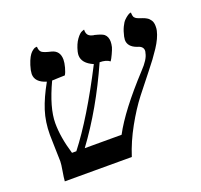

<svg xmlns="http://www.w3.org/2000/svg" viewBox="-102 -674 827 789"><g transform="rotate(-20 311.0 -279.5)"><path d="M620.1 -452.1Q613.3 -421.9 588.9 -384.8Q564.5 -347.7 532.2 -307.9Q500 -268.1 465.8 -223.9Q431.6 -179.7 398.7 -120.4Q365.7 -61 346.2 0H53.2Q54.2 -15.6 59.1 -43.7Q64 -71.8 64 -84Q64 -94.2 62.5 -138.2Q61 -182.1 61 -200.2Q61 -256.8 76.4 -304.9Q91.8 -353 124 -410.2Q76.2 -424.8 76.2 -460.9Q76.2 -465.3 78.1 -477.1Q83 -499 89.8 -515.1Q96.7 -531.2 102.8 -539.3Q108.9 -547.4 115.5 -552.2Q122.1 -557.1 125.7 -558.1Q129.4 -559.1 132.8 -559.1H134.8Q135.3 -541 144.5 -533.9Q153.8 -526.9 184.1 -520Q219.2 -511.2 219.2 -472.2Q219.2 -459 213.9 -439Q208.5 -418.9 202.1 -409.2Q187.5 -409.2 170.7 -408.2Q153.8 -407.2 146 -407.2Q98.1 -305.2 98.1 -237.8Q98.1 -175.8 121.1 -100.1H140.1Q228 -212.9 330.1 -412.1Q283.2 -432.1 283.2 -467.8Q283.2 -473.1 285.2 -482.9Q293 -514.2 306.9 -533.2Q320.8 -552.2 331.1 -555.7L340.8 -559.1Q340.3 -549.3 342.8 -542.5Q345.2 -535.6 350.1 -532Q355 -528.3 358.9 -526.9Q362.8 -525.4 369.1 -523.9Q374 -523.9 376 -522.9Q403.8 -516.1 413.1 -508.8Q426.8 -497.1 426.8 -475.1Q426.8 -465.3 423.8 -452.1Q420.9 -441.9 412.8 -424.6Q404.8 -407.2 398.9 -398.9Q383.3 -411.1 355 -411.1Q276.4 -234.9 176.8 -100.1H337.9Q385.3 -189.5 504.9 -318.8Q540.5 -356 544.9 -381.8Q546.9 -387.7 546.9 -392.1Q546.9 -411.1 522.5 -417.5Q522 -417.5 521.7 -417.7Q521.5 -418 521 -418Q483.9 -431.6 483.9 -461.9Q483.9 -466.3 485.8 -476.1Q490.7 -498.5 498.8 -515.4Q506.8 -532.2 514.9 -540Q522.9 -547.9 530 -552.7Q537.1 -557.6 541.5 -558.6L545.9 -559.1V-554.2Q545.9 -549.8 546.9 -546.4Q547.9 -543 548.6 -540.5Q549.3 -538.1 552 -535.6Q554.7 -533.2 555.9 -532Q557.1 -530.8 561 -529.1Q564.9 -527.3 566.2 -526.9Q567.4 -526.4 572 -524.7Q576.7 -522.9 577.1 -522.9Q578.1 -522.5 583.3 -520.8Q588.4 -519 591.6 -517.6Q594.7 -516.1 599.9 -513.2Q605 -510.3 608.4 -506.8Q611.8 -503.4 615.2 -498.5Q618.7 -493.7 620.4 -486.8Q622.1 -480 622.1 -472.2Q622.1 -459 620.1 -452.1Z"/></g></svg>

Font: Common Serif
Style: Italic
Weight: 400
Italic angle: -12°
Designer: Philipp H. Poll, Khaled Hosny
Foundry: Stefan Peev, Context Ltd.
Version: Version 1.026